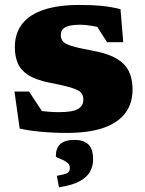

<svg xmlns="http://www.w3.org/2000/svg" viewBox="-20 -536 602 796"><path d="M308.5 -515.5Q362 -515.5 402.2 -511.5Q442.5 -507.5 479.5 -498L491 -361H424L347.5 -480L414 -417Q387 -425 359 -429.2Q331 -433.5 314 -433.5Q269.5 -433.5 250.8 -423Q232 -412.5 232 -391Q232 -376.5 239.8 -365.8Q247.5 -355 275.2 -346Q303 -337 363 -326Q408 -318 439.5 -304.8Q471 -291.5 491 -272.2Q511 -253 520.2 -226.2Q529.5 -199.5 529.5 -164.5Q529.5 -108.5 500.2 -68.2Q471 -28 410.8 -6.5Q350.5 15 256.5 15Q200 15 147.8 10Q95.5 5 61.5 -3L40 -156.5H100.5L188.5 -23L103.5 -83Q118 -80 138.8 -77.2Q159.5 -74.5 182 -72.8Q204.5 -71 224 -71Q281 -71 303.2 -84Q325.5 -97 325.5 -122.5Q325.5 -137 319.8 -146.8Q314 -156.5 298.5 -163.8Q283 -171 255.5 -178Q228 -185 184 -193.5Q126 -205.5 95 -226.2Q64 -247 52.8 -276Q41.5 -305 41.5 -340Q41.5 -398 72.2 -437.2Q103 -476.5 163 -496Q223 -515.5 308.5 -515.5ZM215.5 193Q249.5 187 259.5 181.2Q269.5 175.5 269.5 160.5Q269.5 148 260.8 140Q252 132 240.5 127Q229 122 220.2 118.5Q211.5 115 211.5 111Q211.5 78 230.2 61Q249 44 290 44Q326 44 346 62.5Q366 81 366 125Q366 151.5 353.8 174.8Q341.5 198 311 215Q280.5 232 224.5 240.5Z"/></svg>

Font: Newsreader 9pt ExtraBold
Style: Regular
Weight: 800
Designer: Hugues Gentile
Foundry: Production Type
Version: Version 1.003